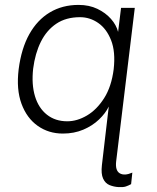

<svg xmlns="http://www.w3.org/2000/svg" viewBox="-20 -532 640 782"><path d="M463 230Q444 229 426.5 222Q409 215 400 195.5Q391 176 395 141L423 -98Q410 -71 383.5 -45.5Q357 -20 319.5 -4Q282 12 236 12Q178 12 133.5 -19.5Q89 -51 67.5 -109.5Q46 -168 56 -250Q67 -335 99.5 -393Q132 -451 183 -481.5Q234 -512 300 -512Q343 -512 376.5 -496Q410 -480 432 -455Q454 -430 461 -402L473 -500H529L453 126Q449 163 468 174Q487 185 519 171L514 218Q503 224 492.5 227.5Q482 231 463 230ZM254 -38Q294 -38 334 -61.5Q374 -85 404 -132Q434 -179 443 -250Q451 -321 432.5 -368Q414 -415 380 -438.5Q346 -462 306 -462Q249 -462 209.5 -435.5Q170 -409 146.5 -362Q123 -315 115 -252Q108 -188 122.5 -140Q137 -92 171 -65Q205 -38 254 -38Z"/></svg>

Font: Inclusive Sans Light
Style: Italic
Weight: 300
Italic angle: -7°
Designer: Olivia King
Foundry: Olivia King
Version: Version 2.004